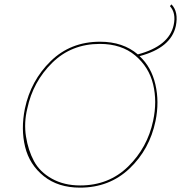

<svg xmlns="http://www.w3.org/2000/svg" viewBox="-20 -854 829 879"><path d="M765 -834Q798 -800 785 -735Q763 -635 619 -597Q673 -547 691.5 -467Q710 -387 692 -300Q665 -170 573 -82.5Q481 5 346 5Q246 5 180.5 -47.5Q115 -100 95 -181.5Q75 -263 94 -357Q121 -485 212 -574Q303 -663 438 -663Q543 -663 611 -605Q754 -643 775 -739Q787 -794 758 -826ZM681 -301Q700 -389 681 -468Q662 -547 599 -600Q536 -653 437 -653Q307 -653 219 -566.5Q131 -480 105 -357Q89 -292 99 -229Q109 -166 135.5 -116.5Q162 -67 217.5 -36Q273 -5 347 -5Q478 -5 566.5 -91.5Q655 -178 681 -301Z"/></svg>

Font: EauTestInfant Hairline
Style: Italic
Weight: 250
Italic angle: -12°
Designer: Christian Thalmann (Catharsis Fonts)
Version: Version 0.001;PS 000.001;hotconv 1.0.88;makeotf.lib2.5.64775